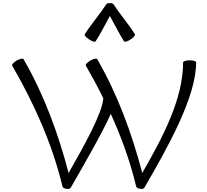

<svg xmlns="http://www.w3.org/2000/svg" viewBox="-20 -1206 1346 1251"><path d="M603 -937C638 -990 665 -1047 696 -1102C727 -1047 754 -990 788 -937C792 -930 812 -936 831 -949C851 -962 863 -977 859 -983C817 -1050 764 -1110 721 -1176C716 -1184 706 -1187 696 -1185C686 -1187 676 -1184 671 -1176C628 -1110 575 -1050 532 -983C528 -977 541 -962 561 -949C580 -936 599 -930 603 -937ZM442 15C523 -126 643 -333 702 -464C771 -312 828 -155 867 8C870 18 881 24 893 24C905 27 917 24 922 15C1072 -245 1258 -572 1258 -800C1258 -807 1239 -813 1216 -813C1193 -813 1173 -807 1173 -800C1173 -559 1039 -309 907 -79C839 -337 747 -590 613 -821C609 -828 590 -823 569 -812C549 -800 536 -785 539 -779C579 -709 618 -638 653 -566C650 -476 527 -253 427 -79C359 -337 267 -590 133 -821C129 -828 110 -823 89 -812C69 -800 56 -785 59 -779C202 -532 320 -270 387 8C390 18 401 24 413 24C425 27 437 24 442 15Z"/></svg>

Font: Nupuram Expanded Light
Style: Regular
Weight: 300
Width: 7
Designer: Santhosh Thottingal (santhosh.thottingal@gmail.com)
Foundry: SMC
Version: Version 1.000